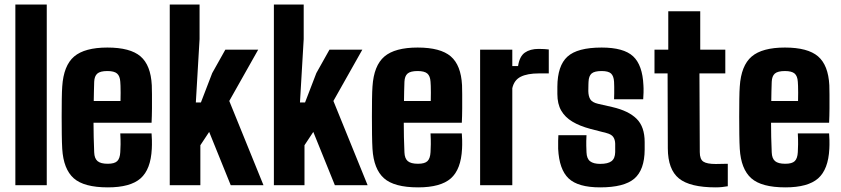

<svg xmlns="http://www.w3.org/2000/svg" viewBox="-20 -820 3724 850"><path d="M48 0V-800H187V0Z M457.5 9.5Q351.5 9.5 306.2 -31Q261 -71.5 255.5 -161Q254 -186.5 253.5 -224.5Q253 -262.5 253 -304Q253 -345.5 253.5 -381.2Q254 -417 255.5 -437Q261.5 -530 308.2 -569.8Q355 -609.5 455.5 -609.5Q556.5 -609.5 602 -570.5Q647.5 -531.5 652 -442.5Q652.5 -430.5 652.8 -402.2Q653 -374 652.8 -340Q652.5 -306 651 -276.5H394Q394 -245.5 394.8 -213.2Q395.5 -181 397 -145.5Q398 -118.5 411.8 -106.8Q425.5 -95 457 -95Q487 -95 499 -106.8Q511 -118.5 512.5 -146.5Q513.5 -161.5 513.8 -181.2Q514 -201 512.5 -229.5H651Q652 -222 652.5 -199.8Q653 -177.5 652 -161Q647.5 -70 602.2 -30.2Q557 9.5 457.5 9.5ZM395 -373H513.5Q514 -392 514 -409.5Q514 -427 513.5 -440Q513 -453 512.5 -458Q511 -483.5 498.2 -494.5Q485.5 -505.5 455.5 -505.5Q423.5 -505.5 410.8 -494.2Q398 -483 397 -458Q396.5 -436 395.8 -414.8Q395 -393.5 395 -373Z M731.5 0V-800H863.5V-647L847 -366.5H869.5L919.5 -496.5L977.5 -600H1123L995 -373L1146.5 0H1001.5L906 -236L867 -177V0Z M1192.5 0V-800H1324.5V-647L1308 -366.5H1330.5L1380.5 -496.5L1438.5 -600H1584L1456 -373L1607.5 0H1462.5L1367 -236L1328 -177V0Z M1831 9.5Q1725 9.5 1679.8 -31Q1634.5 -71.5 1629 -161Q1627.5 -186.5 1627 -224.5Q1626.5 -262.5 1626.5 -304Q1626.5 -345.5 1627 -381.2Q1627.5 -417 1629 -437Q1635 -530 1681.8 -569.8Q1728.5 -609.5 1829 -609.5Q1930 -609.5 1975.5 -570.5Q2021 -531.5 2025.5 -442.5Q2026 -430.5 2026.2 -402.2Q2026.5 -374 2026.2 -340Q2026 -306 2024.5 -276.5H1767.5Q1767.5 -245.5 1768.2 -213.2Q1769 -181 1770.5 -145.5Q1771.5 -118.5 1785.2 -106.8Q1799 -95 1830.5 -95Q1860.5 -95 1872.5 -106.8Q1884.5 -118.5 1886 -146.5Q1887 -161.5 1887.2 -181.2Q1887.5 -201 1886 -229.5H2024.5Q2025.5 -222 2026 -199.8Q2026.5 -177.5 2025.5 -161Q2021 -70 1975.8 -30.2Q1930.5 9.5 1831 9.5ZM1768.5 -373H1887Q1887.5 -392 1887.5 -409.5Q1887.5 -427 1887 -440Q1886.5 -453 1886 -458Q1884.5 -483.5 1871.8 -494.5Q1859 -505.5 1829 -505.5Q1797 -505.5 1784.2 -494.2Q1771.5 -483 1770.5 -458Q1770 -436 1769.2 -414.8Q1768.5 -393.5 1768.5 -373Z M2105.5 0V-600H2248V-527.5H2273.5Q2280 -570.5 2303.5 -587Q2327 -603.5 2364.5 -603.5Q2377 -603.5 2389.5 -602.8Q2402 -602 2409.5 -601V-495H2366Q2314.5 -495 2285.2 -480.2Q2256 -465.5 2248 -429.5V0Z M2637 9.5Q2539 9.5 2497.2 -30.2Q2455.5 -70 2451 -161Q2450.5 -180 2451 -197Q2451.5 -214 2452 -221.5H2576.5Q2575 -192.5 2575.5 -175.5Q2576 -158.5 2576.5 -145.5Q2577.5 -117.5 2592.5 -106Q2607.5 -94.5 2637 -94.5Q2671.5 -94.5 2687.2 -106.5Q2703 -118.5 2703.5 -146.5Q2703.5 -159.5 2703.5 -162.8Q2703.5 -166 2703.5 -168.8Q2703.5 -171.5 2703.5 -184Q2703 -202 2694.8 -213.8Q2686.5 -225.5 2665 -231L2593.5 -249.5Q2546.5 -262 2514 -281.5Q2481.5 -301 2464.5 -330.5Q2447.5 -360 2447.5 -404Q2447.5 -413 2447.5 -420.8Q2447.5 -428.5 2447.5 -436Q2448 -529 2492 -569.2Q2536 -609.5 2643.5 -609.5Q2741 -609.5 2782.8 -570.8Q2824.5 -532 2828.5 -442.5Q2829.5 -431.5 2829 -409.8Q2828.5 -388 2827.5 -380.5H2698.5Q2699 -391.5 2699.2 -406.5Q2699.5 -421.5 2699.2 -435.8Q2699 -450 2698.5 -458Q2697 -483.5 2685.2 -494.5Q2673.5 -505.5 2643.5 -505.5Q2611.5 -505.5 2599 -494.5Q2586.5 -483.5 2585.5 -458Q2585.5 -455 2585 -446.5Q2584.5 -438 2584.5 -416.5Q2585 -393.5 2593.5 -380Q2602 -366.5 2627.5 -360.5L2691 -346Q2762.5 -329.5 2798.2 -294.2Q2834 -259 2834 -191Q2834 -182.5 2834 -174.2Q2834 -166 2834 -157.5Q2833.5 -68 2788.2 -29.2Q2743 9.5 2637 9.5Z M3148.5 9.5Q3034.5 9.5 2985.8 -30Q2937 -69.5 2936.5 -163L2935.5 -495H2877.5V-600H2938.5V-770H3080V-600H3191V-495H3076.5L3078 -146.5Q3078 -115 3093.8 -104.5Q3109.5 -94 3149 -94Q3162.5 -94 3174.8 -94.5Q3187 -95 3202 -95V4.5Q3190 6.5 3177.2 8Q3164.5 9.5 3148.5 9.5Z M3457 9.5Q3351 9.5 3305.8 -31Q3260.5 -71.5 3255 -161Q3253.5 -186.5 3253 -224.5Q3252.5 -262.5 3252.5 -304Q3252.5 -345.5 3253 -381.2Q3253.5 -417 3255 -437Q3261 -530 3307.8 -569.8Q3354.5 -609.5 3455 -609.5Q3556 -609.5 3601.5 -570.5Q3647 -531.5 3651.5 -442.5Q3652 -430.5 3652.2 -402.2Q3652.5 -374 3652.2 -340Q3652 -306 3650.5 -276.5H3393.5Q3393.5 -245.5 3394.2 -213.2Q3395 -181 3396.5 -145.5Q3397.5 -118.5 3411.2 -106.8Q3425 -95 3456.5 -95Q3486.5 -95 3498.5 -106.8Q3510.5 -118.5 3512 -146.5Q3513 -161.5 3513.2 -181.2Q3513.5 -201 3512 -229.5H3650.5Q3651.5 -222 3652 -199.8Q3652.5 -177.5 3651.5 -161Q3647 -70 3601.8 -30.2Q3556.5 9.5 3457 9.5ZM3394.5 -373H3513Q3513.5 -392 3513.5 -409.5Q3513.5 -427 3513 -440Q3512.5 -453 3512 -458Q3510.5 -483.5 3497.8 -494.5Q3485 -505.5 3455 -505.5Q3423 -505.5 3410.2 -494.2Q3397.5 -483 3396.5 -458Q3396 -436 3395.2 -414.8Q3394.5 -393.5 3394.5 -373Z"/></svg>

Font: Big Shoulders Thin ExtraBold
Style: Regular
Weight: 800
Version: Version 2.002